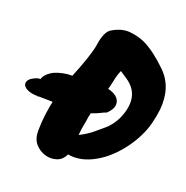

<svg xmlns="http://www.w3.org/2000/svg" viewBox="-252 -905 1082 1115"><g transform="rotate(20 288.5 -347.5)"><path d="M681 -406Q676 -363 664.5 -318Q653 -273 631.5 -230Q610 -187 580.5 -147Q551 -107 515 -73Q479 -39 439 -16Q350 36 268 21Q250 60 214.5 70.5Q179 81 144.5 70.5Q110 60 84 31Q58 2 58 -48.5Q58 -99 65 -152Q72 -205 83 -254Q103 -335 131 -406Q197 -567 207 -632Q219 -719 255 -740Q312 -774 364 -769Q416 -764 459 -744Q527 -711 607 -633Q695 -548 681 -406ZM287 -106Q338 -132 369.5 -159.5Q401 -187 429 -210Q472 -253 492 -312Q536 -442 436 -509Q421 -520 391 -539Q377 -507 370.5 -472Q364 -437 353 -404L326 -316L304 -221Q302 -201 298 -182.5Q294 -164 291 -144ZM164 -234 -7 -237Q-9 -236 -11 -236Q-13 -236 -16 -235L-17 -237Q-49 -237 -72.5 -246.5Q-96 -256 -103.5 -271Q-111 -286 -99.5 -303Q-88 -320 -50 -334L-32 -336Q-25 -362 8.5 -385Q42 -408 107 -416L165 -418H210Q234 -418 258 -417Q311 -430 367 -414Q435 -393 431 -342Q429 -316 397 -285Q380 -279 364 -270.5Q348 -262 320 -252Q265 -234 164 -234Z"/></g></svg>

Font: Knewave
Style: Regular
Weight: 400
Designer: Tyler Finck
Foundry: Tyler Finck
Version: Version 1.001